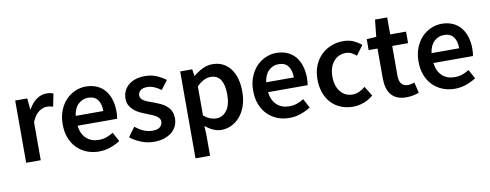

<svg xmlns="http://www.w3.org/2000/svg" viewBox="-66 -961 3809 1491"><g transform="rotate(-10 1838.0 -215.5)"><path d="M73 0V-491H168L176 -404H180Q206 -452 243 -477.5Q280 -503 319 -503Q354 -503 375 -493L355 -393Q342 -397 331 -399Q320 -401 304 -401Q275 -401 243 -378.5Q211 -356 188 -300V0Z M646 12Q595 12 551 -5.5Q507 -23 474 -56Q441 -89 422.5 -136.5Q404 -184 404 -245Q404 -305 423 -353Q442 -401 473.5 -434Q505 -467 546 -485Q587 -503 630 -503Q680 -503 718 -486Q756 -469 781.5 -438Q807 -407 820 -364Q833 -321 833 -270Q833 -253 831.5 -238Q830 -223 828 -214H516Q524 -148 562.5 -112.5Q601 -77 661 -77Q693 -77 720.5 -86.5Q748 -96 775 -113L814 -41Q779 -18 736 -3Q693 12 646 12ZM515 -292H733Q733 -349 708.5 -381.5Q684 -414 633 -414Q589 -414 556 -383Q523 -352 515 -292Z M1080 12Q1029 12 979.5 -7.5Q930 -27 894 -56L948 -130Q981 -104 1013.5 -89.5Q1046 -75 1084 -75Q1124 -75 1143 -91.5Q1162 -108 1162 -134Q1162 -149 1153 -160.5Q1144 -172 1129 -181Q1114 -190 1095 -197.5Q1076 -205 1057 -213Q1033 -222 1008 -234Q983 -246 963.5 -263Q944 -280 931.5 -302.5Q919 -325 919 -356Q919 -421 967 -462Q1015 -503 1098 -503Q1149 -503 1190 -485Q1231 -467 1261 -444L1208 -374Q1182 -393 1155.5 -404.5Q1129 -416 1100 -416Q1063 -416 1045.5 -400.5Q1028 -385 1028 -362Q1028 -347 1036.5 -336.5Q1045 -326 1059 -318Q1073 -310 1091.5 -303Q1110 -296 1130 -289Q1155 -280 1180 -268.5Q1205 -257 1225.5 -240Q1246 -223 1258.5 -198.5Q1271 -174 1271 -140Q1271 -108 1258.5 -80.5Q1246 -53 1222 -32.5Q1198 -12 1162 0Q1126 12 1080 12Z M1374 194V-491H1469L1477 -439H1481Q1512 -465 1550 -484Q1588 -503 1629 -503Q1675 -503 1710.5 -485.5Q1746 -468 1771 -435Q1796 -402 1809 -356Q1822 -310 1822 -253Q1822 -190 1804.5 -140.5Q1787 -91 1758 -57.5Q1729 -24 1691 -6Q1653 12 1612 12Q1580 12 1548 -2Q1516 -16 1486 -42L1489 40V194ZM1588 -83Q1637 -83 1670 -125.5Q1703 -168 1703 -252Q1703 -326 1678 -367Q1653 -408 1597 -408Q1545 -408 1489 -353V-124Q1516 -101 1541 -92Q1566 -83 1588 -83Z M2148 12Q2097 12 2053 -5.5Q2009 -23 1976 -56Q1943 -89 1924.5 -136.5Q1906 -184 1906 -245Q1906 -305 1925 -353Q1944 -401 1975.5 -434Q2007 -467 2048 -485Q2089 -503 2132 -503Q2182 -503 2220 -486Q2258 -469 2283.5 -438Q2309 -407 2322 -364Q2335 -321 2335 -270Q2335 -253 2333.5 -238Q2332 -223 2330 -214H2018Q2026 -148 2064.5 -112.5Q2103 -77 2163 -77Q2195 -77 2222.5 -86.5Q2250 -96 2277 -113L2316 -41Q2281 -18 2238 -3Q2195 12 2148 12ZM2017 -292H2235Q2235 -349 2210.5 -381.5Q2186 -414 2135 -414Q2091 -414 2058 -383Q2025 -352 2017 -292Z M2650 12Q2600 12 2556.5 -5Q2513 -22 2481 -55Q2449 -88 2431 -136Q2413 -184 2413 -245Q2413 -306 2433 -354Q2453 -402 2487 -435Q2521 -468 2565.5 -485.5Q2610 -503 2659 -503Q2707 -503 2741.5 -487Q2776 -471 2803 -448L2747 -373Q2727 -390 2707.5 -399.5Q2688 -409 2665 -409Q2605 -409 2568 -364.5Q2531 -320 2531 -245Q2531 -171 2567.5 -126.5Q2604 -82 2662 -82Q2691 -82 2716.5 -94.5Q2742 -107 2763 -124L2810 -48Q2775 -18 2733.5 -3Q2692 12 2650 12Z M3070 12Q3027 12 2997.5 -1Q2968 -14 2949.5 -37.5Q2931 -61 2922.5 -93.5Q2914 -126 2914 -166V-400H2844V-486L2920 -491L2934 -625H3030V-491H3155V-400H3030V-166Q3030 -80 3099 -80Q3112 -80 3125.5 -83Q3139 -86 3150 -91L3170 -6Q3150 1 3124.5 6.5Q3099 12 3070 12Z M3452 12Q3401 12 3357 -5.5Q3313 -23 3280 -56Q3247 -89 3228.5 -136.5Q3210 -184 3210 -245Q3210 -305 3229 -353Q3248 -401 3279.5 -434Q3311 -467 3352 -485Q3393 -503 3436 -503Q3486 -503 3524 -486Q3562 -469 3587.5 -438Q3613 -407 3626 -364Q3639 -321 3639 -270Q3639 -253 3637.5 -238Q3636 -223 3634 -214H3322Q3330 -148 3368.5 -112.5Q3407 -77 3467 -77Q3499 -77 3526.5 -86.5Q3554 -96 3581 -113L3620 -41Q3585 -18 3542 -3Q3499 12 3452 12ZM3321 -292H3539Q3539 -349 3514.5 -381.5Q3490 -414 3439 -414Q3395 -414 3362 -383Q3329 -352 3321 -292Z"/></g></svg>

Font: CV Source Sans Light
Style: Bold
Weight: 600
Designer: Paul D. Hunt
Foundry: Adobe Systems Incorporated
Version: Version 3.001